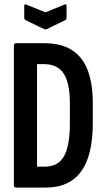

<svg xmlns="http://www.w3.org/2000/svg" viewBox="-20 -851 472 871"><path d="M54 0Q43 0 43 -11V-644Q43 -655 54 -655H183Q292 -655 346.5 -588Q401 -521 401 -383V-294Q401 -145 347.5 -72.5Q294 0 187 0ZM148 -95H183Q244 -95 270.5 -142.5Q297 -190 297 -291V-383Q297 -474 269 -517Q241 -560 180 -560H148ZM180 -719 95 -760Q90 -764 90 -772V-826Q90 -834 100 -830L186 -795L272 -830Q282 -834 282 -826V-772Q282 -764 277 -760L192 -719Q186 -716 180 -719Z"/></svg>

Font: Sofia Sans Extra Condensed
Style: Bold
Weight: 700
Designer: Botio Nikoltchev, Ani Petrova
Foundry: lettersoup
Version: Version 4.101